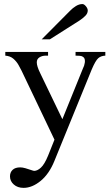

<svg xmlns="http://www.w3.org/2000/svg" viewBox="-20 -701 540 938"><path d="M494.6 -447.3V-429.2Q473.1 -428.2 460 -416.7Q446.8 -405.3 428.2 -361.8L246.1 84.5Q220.7 147.9 179 182.4Q137.2 216.8 95.2 216.8Q65.9 216.8 47.4 200.4Q28.8 184.1 28.8 160.6Q28.8 141.1 41.5 128.9Q54.2 116.7 79.1 116.7Q89.4 116.7 104 120.8Q118.7 125 131.1 129.4Q143.6 133.8 147 133.8Q162.6 133.8 179.9 117.9Q197.3 102.1 214.8 59.6L246.1 -18.6L85.4 -355.5Q79.6 -367.2 70.3 -383.8Q61 -400.4 45.7 -413.8Q30.3 -427.2 5.9 -429.2V-447.3H214.8V-429.2H204.1Q186 -429.2 172.9 -420.9Q159.7 -412.6 159.7 -396.5Q159.7 -377.4 176.3 -343.8L284.7 -118.7L384.8 -365.7Q392.1 -379.4 394.3 -394.8Q396.5 -410.2 390.6 -418.5Q387.7 -422.4 380.9 -425.8Q374 -429.2 349.1 -429.2V-447.3ZM408.7 -649.4Q408.7 -635.3 396.2 -623Q383.8 -610.8 368.2 -600.6L223.6 -508.8H183.6L322.3 -648.4Q335 -661.6 350.8 -671.4Q366.7 -681.2 382.8 -681.2Q390.6 -681.2 399.7 -670.4Q408.7 -659.7 408.7 -649.4Z"/></svg>

Font: BabelStone Roman
Style: Regular
Weight: 400
Designer: Walt Agee, Victor Gaultney, Peter Martin, Debbi Hosken, Becca Hirsbrunner (SIL); Andrew West (BabelStone)
Foundry: BabelStone
Version: Version 16.000